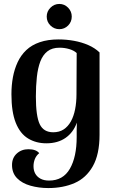

<svg xmlns="http://www.w3.org/2000/svg" viewBox="-20 -727 584 974"><path d="M225 227Q177 227 134.5 215Q92 203 66.5 177Q41 151 41 110Q41 74 65 52Q89 30 124 30Q163 30 179 50Q164 62 157 79.5Q150 97 150 116Q150 138 159 154Q168 170 185.5 179.5Q203 189 229 189Q300 189 334.5 129Q369 69 369 -32Q369 -46 369 -66.5Q369 -87 370 -105Q352 -55 312.5 -27.5Q273 0 215 0Q163 0 122.5 -24.5Q82 -49 60 -104Q38 -159 38 -249Q38 -294 45.5 -335Q53 -376 69.5 -411.5Q86 -447 113.5 -473Q141 -499 182 -513Q223 -527 277 -527Q317 -527 355.5 -520Q394 -513 427.5 -498.5Q461 -484 485 -461V-44Q485 56 451 116Q417 176 358.5 201.5Q300 227 225 227ZM250 -56Q281 -56 303 -70.5Q325 -85 339.5 -111Q354 -137 361 -172.5Q368 -208 368 -249L369 -458Q355 -471 331.5 -478Q308 -485 282 -485Q244 -485 220.5 -466.5Q197 -448 184.5 -415Q172 -382 167 -336.5Q162 -291 162 -237Q162 -138 181.5 -97Q201 -56 250 -56ZM281 -579Q255 -579 236 -597.5Q217 -616 217 -643Q217 -669 236 -688Q255 -707 281 -707Q307 -707 325.5 -688Q344 -669 344 -643Q344 -616 325.5 -597.5Q307 -579 281 -579Z"/></svg>

Font: Arima SemiBold
Style: Regular
Weight: 600
Designer: Joana Correia and Natanael Gama
Foundry: NDISCOVER
Version: Version 1.101;gftools[0.9.23]